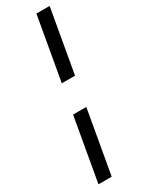

<svg xmlns="http://www.w3.org/2000/svg" viewBox="-217 -750 665 880"><g transform="rotate(-30 115.5 -310.0)"><path d="M102 -385 161 -720H231L172 -385ZM16 100 75 -235H145L86 100Z"/></g></svg>

Font: DM Sans 18pt Light
Style: Italic
Weight: 300
Italic angle: -10°
Designer: Colophon Foundry, Jonny Pinhorn
Foundry: Colophon Foundry
Version: Version 4.004;gftools[0.9.30]